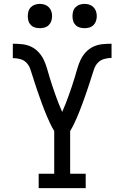

<svg xmlns="http://www.w3.org/2000/svg" viewBox="-20 -968 640 988"><path d="M179 0V-74H259V-294Q249 -310 240.5 -327.5Q232 -345 224.5 -362.5Q217 -380 210 -397.5Q203 -415 196.5 -433Q190 -451 183.5 -469Q177 -487 171 -505Q165 -523 159 -541Q153 -559 147.5 -577Q142 -595 135.5 -613.5Q129 -632 116 -645.5Q103 -659 84 -664Q65 -669 46 -669V-743Q70 -743 94 -740.5Q118 -738 139.5 -728Q161 -718 177.5 -700.5Q194 -683 204.5 -661.5Q215 -640 221.5 -617Q228 -594 235 -571Q242 -548 249.5 -525.5Q257 -503 265 -480.5Q273 -458 281.5 -436Q290 -414 300 -392Q310 -414 318.5 -436Q327 -458 335 -480.5Q343 -503 350.5 -525.5Q358 -548 365 -571Q372 -594 378.5 -617Q385 -640 395.5 -661.5Q406 -683 422.5 -700.5Q439 -718 460.5 -728Q482 -738 506 -740.5Q530 -743 554 -743V-670Q535 -670 516 -664.5Q497 -659 484 -645.5Q471 -632 464.5 -613.5Q458 -595 452.5 -577Q447 -559 441 -541Q435 -523 429 -505Q423 -487 416.5 -469Q410 -451 403.5 -433Q397 -415 390 -397.5Q383 -380 375.5 -362.5Q368 -345 359.5 -327.5Q351 -310 341 -294V-74H421V0ZM415 -823Q402 -823 390 -826.5Q378 -830 369 -839Q360 -848 356.5 -860Q353 -872 353 -885Q353 -898 356.5 -910Q360 -922 369 -931Q378 -940 390 -944Q402 -948 415 -948Q428 -948 440 -944Q452 -940 461 -931Q470 -922 474 -910Q478 -898 478 -885Q478 -872 474 -860Q470 -848 461 -839Q452 -830 440 -826.5Q428 -823 415 -823ZM185 -823Q172 -823 160 -826.5Q148 -830 139 -839Q130 -848 126.5 -860Q123 -872 123 -885Q123 -898 126.5 -910Q130 -922 139 -931Q148 -940 160 -944Q172 -948 185 -948Q198 -948 210 -944Q222 -940 231 -931Q240 -922 244 -910Q248 -898 248 -885Q248 -872 244 -860Q240 -848 231 -839Q222 -830 210 -826.5Q198 -823 185 -823Z"/></svg>

Font: Iosevka Plex Etoile
Style: Regular
Weight: 400
Designer: Belleve Invis
Foundry: Belleve Invis
Version: Version 25.1.1; ttfautohint (v1.8.4)